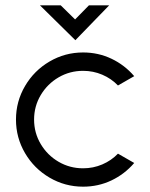

<svg xmlns="http://www.w3.org/2000/svg" viewBox="-20 -696 564 721"><path d="M484 -84Q448 -42 398.5 -18.5Q349 5 292 5Q224 5 166 -29Q108 -63 74 -121Q40 -179 40 -247Q40 -315 74 -373Q108 -431 166 -465Q224 -499 292 -499Q349 -499 398.5 -475.5Q448 -452 484 -410L423 -375Q398 -401 364 -415.5Q330 -430 292 -430Q242 -430 200 -405.5Q158 -381 133 -339Q108 -297 108 -247Q108 -197 133 -155Q158 -113 200 -88.5Q242 -64 292 -64Q330 -64 364 -78.5Q398 -93 423 -119ZM390 -676 263 -545 130 -676H208L262 -623L314 -676Z"/></svg>

Font: Sulphur Point
Style: Regular
Weight: 400
Designer: Noponies / Dale Sattler
Foundry: Noponies
Version: Version 1.000; ttfautohint (v1.8)